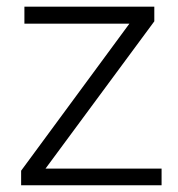

<svg xmlns="http://www.w3.org/2000/svg" viewBox="-20 -548 526 568"><path d="M114.7 -49.3H458V0H42.5V-43L362.8 -478H52.2V-528.3H436.5V-484.9Z"/></svg>

Font: Vazir Thin
Style: Thin
Weight: 100
Designer: Saber Rastikerdar
Foundry: Saber Rastikerdar
Version: Version 30.0.0